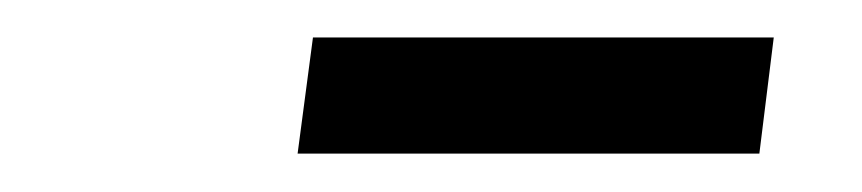

<svg xmlns="http://www.w3.org/2000/svg" viewBox="-20 -726 449 100"><path d="M143 -706.5H383L375.5 -646H135Z"/></svg>

Font: Merriweather 20pt Light
Style: Italic
Weight: 300
Italic angle: -7.8°
Version: Version 2.101